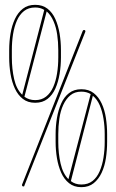

<svg xmlns="http://www.w3.org/2000/svg" viewBox="-20 -771 481 794"><path d="M18 -564Q18 -599 23.5 -632Q29 -665 41.5 -692Q54 -719 74.5 -735Q95 -751 125 -751H126Q156 -751 176.5 -735Q197 -719 209 -692Q221 -665 226.5 -632Q232 -599 232 -564V-533Q232 -499 226.5 -465.5Q221 -432 209 -405Q197 -378 176.5 -362Q156 -346 126 -346H125Q95 -346 74.5 -362Q54 -378 41.5 -405Q29 -432 23.5 -465.5Q18 -499 18 -533ZM29 -564V-533Q29 -486 38.5 -444Q48 -402 72 -379L163 -730Q147 -740 126 -740H125Q98 -740 79.5 -725.5Q61 -711 50 -686Q39 -661 34 -629.5Q29 -598 29 -564ZM125 -357H126Q152 -357 170.5 -371.5Q189 -386 200 -411Q211 -436 216 -467.5Q221 -499 221 -533V-564Q221 -597 216.5 -628Q212 -659 201 -684Q190 -709 173 -724L81 -371Q100 -357 125 -357ZM81 -4Q81 0 77 0Q71 0 71 -6V-7L322 -643Q324 -647 327 -647Q333 -647 333 -642V-640ZM210 -216Q210 -250 215.5 -283Q221 -316 233 -343Q245 -370 265.5 -386Q286 -402 316 -402H317Q347 -402 367.5 -386Q388 -370 400.5 -343Q413 -316 418 -283Q423 -250 423 -216V-184Q423 -150 418 -117Q413 -84 400.5 -57Q388 -30 367.5 -13.5Q347 3 317 3H316Q286 3 265.5 -13.5Q245 -30 233 -57Q221 -84 215.5 -117Q210 -150 210 -184ZM221 -216V-184Q221 -137 230.5 -95Q240 -53 263 -30L355 -382Q338 -392 317 -392H316Q289 -392 271 -377Q253 -362 241.5 -337Q230 -312 225.5 -280.5Q221 -249 221 -216ZM316 -8H317Q344 -8 362.5 -22.5Q381 -37 392 -62.5Q403 -88 408 -119.5Q413 -151 413 -184V-216Q413 -249 408 -280Q403 -311 392.5 -335.5Q382 -360 364 -375L273 -22Q291 -8 316 -8Z"/></svg>

Font: Libertine Sup Thin
Style: Regular
Weight: 100
Designer: Bastien Sozeau
Foundry: NBR — Bastien Sozeau
Version: Version 2.003; ttfautohint (v1.8.4.7-5d5b);gftools[0.9.33]